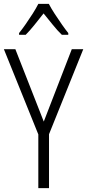

<svg xmlns="http://www.w3.org/2000/svg" viewBox="-20 -967 448 987"><path d="M205 -342 349 -714H408L232 -277V0H177V-276L0 -714H59ZM231 -947Q243 -924 261.5 -895.5Q280 -867 299 -840Q318 -813 331 -797V-788H298Q275 -810 251 -840Q227 -870 204 -898Q182 -870 157.5 -839.5Q133 -809 112 -788H78V-797Q94 -817 112.5 -843.5Q131 -870 148.5 -897.5Q166 -925 177 -947Z"/></svg>

Font: Noto Sans Gurmukhi UI Condensed Light
Style: Regular
Weight: 300
Width: 3
Designer: Jelle Bosma - Monotype Design Team
Foundry: Monotype Imaging Inc.
Version: Version 2.004; ttfautohint (v1.8.4.7-5d5b)